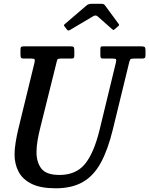

<svg xmlns="http://www.w3.org/2000/svg" viewBox="-20 -1000 805 1036"><path d="M285.5 -665 197.5 -311.5Q189 -278.5 183 -244.2Q177 -210 177 -178.5Q177 -124 203.5 -90Q230 -56 301 -56Q390 -56 438.5 -115.2Q487 -174.5 517.5 -300L605.5 -663Q608.5 -675.5 606.2 -679.8Q604 -684 587 -684H538.5Q526.5 -684 524 -688Q521.5 -692 521.5 -704V-732.5Q521.5 -741.5 523.2 -745.8Q525 -750 533.5 -750H741Q754.5 -750 759.8 -746.8Q765 -743.5 765 -729V-701.5Q765 -690 760.8 -687Q756.5 -684 746 -684H705.5Q688 -684 684.2 -680.5Q680.5 -677 677 -663L588.5 -300Q562 -191.5 523.8 -121.5Q485.5 -51.5 426.8 -17.8Q368 16 280 16Q199 16 150.2 -8.2Q101.5 -32.5 80 -74Q58.5 -115.5 58.5 -167Q58.5 -195.5 64.5 -232.2Q70.5 -269 78 -300.5L166 -661.5Q169 -674.5 167 -679.2Q165 -684 148.5 -684H110Q97 -684 93.8 -688Q90.5 -692 90.5 -704.5V-732.5Q90.5 -744 94.5 -747Q98.5 -750 110 -750H360.5Q373.5 -750 377.2 -746Q381 -742 381 -728V-700Q381 -690 377.8 -687Q374.5 -684 364 -684H308Q293.5 -684 290.8 -680.2Q288 -676.5 285.5 -665ZM340.5 -841.5 329 -856.5Q324 -862.5 324.8 -864.5Q325.5 -866.5 332 -872L447.5 -971Q457.5 -979.5 475.5 -979.5H525Q535 -979.5 539 -977.5Q543 -975.5 546.5 -971L620.5 -870.5Q623 -866.5 622.8 -864.8Q622.5 -863 618 -859L600.5 -843.5Q593.5 -837.5 591.5 -838Q589.5 -838.5 584.5 -843L507 -911.5Q496 -921 482 -912L358 -838.5Q351.5 -834.5 347.8 -835.5Q344 -836.5 340.5 -841.5Z"/></svg>

Font: Besley* Narrow Medium
Style: Italic
Weight: 500
Width: 4
Italic angle: -13°
Designer: Owen Earl
Foundry: indestructible type*
Version: Version 3.000; ttfautohint (v1.8.3)